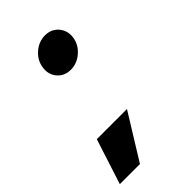

<svg xmlns="http://www.w3.org/2000/svg" viewBox="-216 -560 675 675"><g transform="rotate(-45 121.5 -222.0)"><path d="M125 -350Q93.5 -350 74.8 -371.8Q56 -393.5 60.5 -425Q64.5 -456 89.5 -478Q114.5 -500 146 -500Q177 -500 195.8 -478Q214.5 -456 210.5 -425Q206 -393.5 181 -371.8Q156 -350 125 -350ZM-38 56 16.5 -113H166.5L62 56Z"/></g></svg>

Font: Urbanist Black
Style: Italic
Weight: 900
Italic angle: -8°
Designer: Corey Hu
Foundry: Corey Hu
Version: Version 1.330; ttfautohint (v1.8.4.7-5d5b)